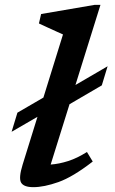

<svg xmlns="http://www.w3.org/2000/svg" viewBox="-20 -763 474 794"><path d="M52 -297 159.5 -359.5 240.5 -620.5Q231.5 -624.5 213.2 -632.8Q195 -641 175 -650.2Q155 -659.5 141 -666L150 -705L372 -743H395.5L292 -411.5L425 -489L401 -410L267.5 -332L189.5 -82.5Q224.5 -85 262 -97Q299.5 -109 339.5 -134.5L363.5 -95Q281 -31 221.5 -10Q162 11 118 11Q78 11 67.2 -8Q56.5 -27 73.5 -82L135 -280L28 -218Z"/></svg>

Font: Newsreader 6pt Medium
Style: Italic
Weight: 500
Italic angle: -17°
Designer: Hugues Gentile
Foundry: Production Type
Version: Version 1.003; ttfautohint (v1.8.3)